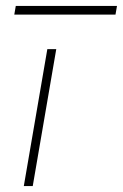

<svg xmlns="http://www.w3.org/2000/svg" viewBox="-20 -625 413 645"><path d="M139 -460 60 0H90L169 -460ZM28 -576H368L373 -605H33Z"/></svg>

Font: Jost ExtraLight
Style: Italic
Weight: 250
Italic angle: -5°
Version: Version 3.710